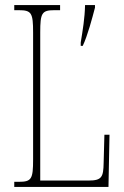

<svg xmlns="http://www.w3.org/2000/svg" viewBox="-20 -734 488 754"><path d="M36 0H406L410 -205H390L387 -94C386 -39 380 -25 328 -25H138V-606C138 -683 144 -694 194 -694H216V-714H36V-694H54C104 -694 110 -683 110 -606V-108C110 -31 104 -20 54 -20H36ZM297 -567V-554H305C324 -594 342 -662 353 -704V-714H314C313 -663 305 -616 297 -567Z"/></svg>

Font: Noto Serif Lao ExtraCondensed Thin
Style: Regular
Weight: 100
Width: 2
Designer: Monotype Design Team
Foundry: Monotype Imaging Inc.
Version: Version 2.003